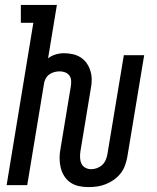

<svg xmlns="http://www.w3.org/2000/svg" viewBox="-20 -755 640 783"><path d="M341 8Q321 8 302 4Q283 0 267.5 -10.5Q252 -21 242 -37Q232 -53 227.5 -71.5Q223 -90 223 -110Q223 -130 227 -150L269 -404Q271 -416 270 -427.5Q269 -439 262.5 -447.5Q256 -456 245.5 -460Q235 -464 224 -464Q212 -464 201 -461Q190 -458 180.5 -451Q171 -444 165.5 -433Q160 -422 159 -411L91 0H7L116 -662H65V-735H212L176 -517Q190 -528 207 -533Q224 -538 241 -538Q259 -538 277 -534Q295 -530 309.5 -520.5Q324 -511 334 -496.5Q344 -482 349 -465Q354 -448 354 -429.5Q354 -411 350 -392L308 -138Q306 -125 306.5 -112Q307 -99 312 -88Q317 -77 328 -71Q339 -65 352 -65Q364 -65 376 -69.5Q388 -74 397 -82.5Q406 -91 411 -102.5Q416 -114 418 -126L485 -530H568L499 -114Q496 -97 489.5 -79.5Q483 -62 471.5 -47.5Q460 -33 444.5 -22Q429 -11 411.5 -4Q394 3 376.5 5.5Q359 8 341 8Z"/></svg>

Font: Iosevka Slab Extended
Style: Italic
Weight: 400
Width: 7
Italic angle: -9°
Monospace: yes
Designer: Belleve Invis
Foundry: Belleve Invis
Version: Version 11.1.0; ttfautohint (v1.8.3)